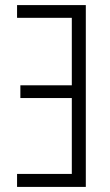

<svg xmlns="http://www.w3.org/2000/svg" viewBox="-20 -734 432 754"><path d="M317 -714H47V-664H262V-399H60V-349H262V-51H47V0H317Z"/></svg>

Font: Noto Sans UI Condensed Light
Style: Regular
Weight: 300
Width: 3
Designer: Monotype Design Team
Foundry: Monotype Imaging Inc.
Version: Version 1.901